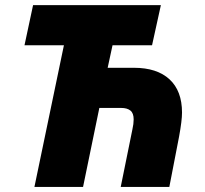

<svg xmlns="http://www.w3.org/2000/svg" viewBox="-20 -734 807 754"><path d="M402.8 -467.8H505.9Q596.7 -467.8 645.8 -422.4Q694.8 -377 694.8 -292Q694.8 -260.3 683.1 -196.8L645 0H454.1L500 -226.1Q504.9 -247.6 504.9 -265.1Q504.9 -289.6 492.2 -299.8Q479.5 -310.1 456.1 -310.1H370.1L306.2 0H115.2L231 -556.2H76.2L109.9 -713.9H611.8L577.1 -556.2H421.9Z"/></svg>

Font: Open Sans Extrabold
Style: Italic
Weight: 800
Italic angle: -12°
Foundry: Ascender Corporation
Version: Version 1.10